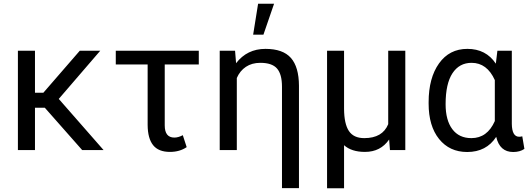

<svg xmlns="http://www.w3.org/2000/svg" viewBox="-20 -798 2815 1021"><path d="M75.2 0ZM218.3 -225.1H166V0H75.2V-528.3H166V-304.7H210.4L404.3 -528.3H513.2L292.5 -272L530.8 0H417Z M1037.1 -455.1H856V-131.3Q856 -66.4 907.2 -66.4Q928.2 -66.4 952.1 -79.1L972.7 -15.6Q935.5 9.8 883.8 9.8Q822.8 9.8 794.2 -26.1Q765.6 -62 765.1 -133.3V-455.1H595.7V-528.3H1037.1Z M1148.4 0ZM1230 -528.3 1235.4 -461.9Q1293.9 -538.1 1391.6 -538.1Q1484.4 -538.1 1526.9 -490Q1569.3 -441.9 1569.8 -342.3V202.6H1479.5V-336.9Q1479.5 -403.3 1453.1 -433.6Q1426.8 -463.9 1364.3 -463.9Q1319.3 -463.9 1287.6 -442.6Q1255.9 -421.4 1239.3 -383.3V0H1148.4V-528.3ZM1352.5 -778.3H1437.5L1380.9 -613.8H1326.2Z M1719.2 0ZM1809.6 -528.3V-219.2Q1810.1 -139.6 1835.2 -101.6Q1860.4 -63.5 1917 -63.5Q2014.2 -63.5 2044.4 -137.7V-528.3H2135.3V0H2053.7L2049.3 -56.2Q2003.9 9.8 1920.9 9.8Q1849.1 9.8 1809.6 -25.9V203.1H1719.2V-528.3Z M2701.7 -528.3V-139.2Q2702.6 -70.8 2740.7 -70.8Q2750 -70.8 2757.3 -73.2L2768.6 -6.3Q2745.1 10.3 2709 10.3Q2637.2 10.3 2618.7 -70.3Q2566.4 10.3 2464.4 10.3Q2370.6 10.3 2314.9 -58.8Q2259.3 -127.9 2259.3 -247.1V-254.4Q2259.3 -383.3 2314.5 -460.7Q2369.6 -538.1 2465.3 -538.1Q2564.5 -538.1 2616.7 -459.5L2625 -528.3ZM2349.6 -244.1Q2349.6 -158.7 2385.3 -111.1Q2420.9 -63.5 2486.8 -63.5Q2571.3 -63.5 2611.3 -154.3V-372.1Q2569.8 -463.9 2487.8 -463.9Q2422.4 -463.9 2386 -408.4Q2349.6 -353 2349.6 -244.1Z"/></svg>

Font: Roboto
Style: Regular
Weight: 400
Designer: Google
Version: Version 2.134; 2016; ttfautohint (v1.6)